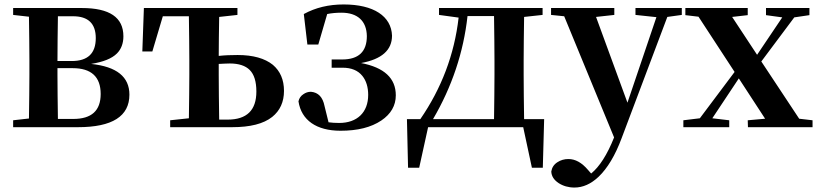

<svg xmlns="http://www.w3.org/2000/svg" viewBox="-20 -571 3679 862"><path d="M330 0C484 0 561 -49 561 -146C561 -226 504 -272 389 -284C444 -293 482 -308 505 -331C524 -350 534 -376 534 -408C534 -493 472 -535 347 -535H39V-504L110 -496C111 -420 112 -355 112 -300V-235C112 -180 111 -115 110 -39L39 -31V0ZM240 -37C239 -113 238 -179 238 -235V-265H306C390 -265 432 -226 432 -149C432 -74 391 -37 309 -37ZM238 -297C238 -359 239 -426 240 -498H308C376 -498 410 -465 410 -400C410 -331 374 -297 302 -297Z M1022 0C1103 0 1163 -15 1202 -46C1237 -74 1255 -113 1255 -163C1255 -213 1238 -252 1205 -280C1169 -309 1116 -324 1047 -324C1017 -324 989 -323 962 -320C962 -370 963 -428 964 -495L1046 -504V-535H626L619 -340H664L711 -498H828C829 -422 830 -356 830 -300V-235C830 -181 829 -116 828 -40L744 -31V0ZM964 -34C963 -110 962 -177 962 -235V-284C983 -285 1000 -286 1012 -286C1052 -286 1082 -276 1101 -257C1121 -237 1131 -205 1131 -160C1131 -76 1088 -34 1002 -34Z M1509 16C1585 16 1646 1 1692 -30C1735 -59 1757 -97 1757 -143C1757 -220 1705 -268 1601 -288C1694 -305 1740 -346 1740 -411C1737 -498 1658 -551 1523 -551C1456 -551 1397 -537 1344 -508L1360 -371H1409L1449 -508C1468 -512 1490 -514 1513 -514C1585 -514 1626 -477 1627 -409C1627 -339 1590 -304 1516 -304H1469V-267H1518C1557 -267 1587 -255 1607 -230C1624 -209 1633 -180 1633 -145C1633 -66 1583 -19 1503 -19C1485 -19 1469 -20 1455 -22L1437 -95C1429 -135 1409 -156 1376 -159C1363 -159 1352 -155 1342 -148C1331 -141 1323 -130 1320 -116C1333 -31 1401 16 1509 16Z M1862 182 1902 0H2329L2368 182H2417L2423 -36H2333C2332 -112 2331 -178 2331 -235V-300C2331 -354 2332 -419 2333 -495L2416 -504V-535H1951V-504L2039 -492C2020 -326 1962 -174 1867 -36H1807L1812 182ZM1924 -36C2009 -181 2061 -336 2079 -499H2198C2199 -423 2200 -357 2200 -300V-235C2200 -178 2199 -112 2198 -36Z M2559 271C2597 271 2633 255 2667 223C2707 185 2742 127 2771 49L2976 -495L3041 -504V-535H2833V-504L2927 -494L2797 -110L2656 -495L2738 -504V-535H2454V-504L2513 -498L2737 46C2706 124 2671 178 2634 208L2620 192C2592 159 2563 143 2532 143C2513 143 2497 148 2483 157C2467 167 2458 181 2455 199C2456 220 2467 237 2488 251C2508 264 2532 271 2559 271Z M3254 0V-31L3178 -40L3297 -219L3415 -38L3337 -31L3338 0H3628V-31L3568 -38L3398 -295L3546 -493L3614 -503V-535H3419V-503L3492 -493L3379 -325L3267 -495L3337 -503V-535H3057V-503L3116 -496L3278 -248L3122 -40L3048 -31V0Z"/></svg>

Font: AllPunType Bold
Style: Regular
Weight: 700
Version: 1.0